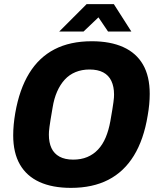

<svg xmlns="http://www.w3.org/2000/svg" viewBox="-20 -899 762 931"><path d="M324 12Q234 12 171.5 -16.5Q109 -45 76.5 -101.5Q44 -158 44 -243Q44 -268 46.5 -295Q49 -322 54 -351Q74 -466 121.5 -543.5Q169 -621 244.5 -660Q320 -699 425 -699Q515 -699 578 -670.5Q641 -642 673.5 -585.5Q706 -529 706 -444Q706 -419 703.5 -392.5Q701 -366 696 -338Q677 -222 629 -144Q581 -66 505 -27Q429 12 324 12ZM335 -125Q373 -125 403 -137.5Q433 -150 455.5 -174Q478 -198 492.5 -232.5Q507 -267 515 -311Q521 -344 524.5 -366.5Q528 -389 530 -403Q532 -417 532.5 -425.5Q533 -434 533 -441Q533 -479 520 -506.5Q507 -534 480.5 -548Q454 -562 414 -562Q377 -562 346.5 -549.5Q316 -537 294 -513Q272 -489 257 -455Q242 -421 235 -377Q229 -343 225.5 -321Q222 -299 220 -284.5Q218 -270 217.5 -261.5Q217 -253 217 -246Q217 -208 229.5 -181Q242 -154 268.5 -139.5Q295 -125 335 -125ZM267 -746 400 -879H532L617 -746H504L437 -845H489L385 -746Z"/></svg>

Font: Archivo SemiCondensed ExtraBold
Style: Italic
Weight: 800
Width: 4
Italic angle: -10°
Designer: Hector Gatti
Foundry: Omnibus-Type
Version: Version 2.001